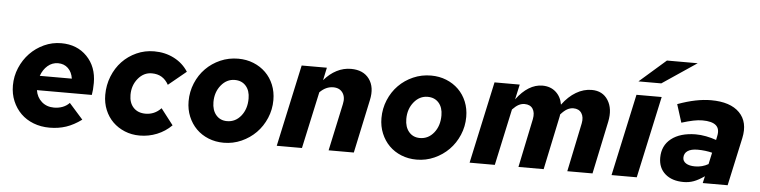

<svg xmlns="http://www.w3.org/2000/svg" viewBox="-46 -971 4772 1206"><g transform="rotate(5 2340.0 -368.0)"><path d="M491 -57Q442 -21 394 -5Q346 11 290 11Q235 11 188.5 -7Q142 -25 109 -57.5Q76 -90 57 -135Q38 -180 38 -233Q38 -292 60.5 -345Q83 -398 121 -437.5Q159 -477 210 -500.5Q261 -524 318 -524Q418 -524 480.5 -459.5Q543 -395 543 -293Q543 -270 541.5 -251.5Q540 -233 537 -217H191Q198 -172 229.5 -144.5Q261 -117 307 -117Q336 -117 361 -126.5Q386 -136 404 -155ZM309 -397Q272 -397 243.5 -372.5Q215 -348 201 -308H403Q397 -349 372 -373Q347 -397 309 -397Z M883 -129Q911 -129 935.5 -139.5Q960 -150 981 -172L1059 -71Q1019 -31 967 -10Q915 11 858 11Q807 11 763.5 -7Q720 -25 688.5 -56Q657 -87 639 -130.5Q621 -174 621 -225Q621 -287 643 -342Q665 -397 703 -437Q741 -477 793 -500.5Q845 -524 904 -524Q973 -524 1029.5 -495Q1086 -466 1119 -414L1007 -322Q989 -354 963 -369.5Q937 -385 901 -385Q850 -385 814.5 -342Q779 -299 779 -239Q779 -188 807 -158.5Q835 -129 883 -129Z M1146 -231Q1146 -291 1168.5 -345Q1191 -399 1230 -438.5Q1269 -478 1321.5 -501Q1374 -524 1434 -524Q1486 -524 1530.5 -506Q1575 -488 1607.5 -456Q1640 -424 1658 -380Q1676 -336 1676 -284Q1676 -224 1653 -170Q1630 -116 1591 -76.5Q1552 -37 1499.5 -13.5Q1447 10 1388 10Q1336 10 1291.5 -8Q1247 -26 1215 -58Q1183 -90 1164.5 -134.5Q1146 -179 1146 -231ZM1397 -127Q1450 -127 1485 -170.5Q1520 -214 1520 -280Q1520 -330 1494 -359.5Q1468 -389 1424 -389Q1373 -389 1337.5 -345.5Q1302 -302 1302 -239Q1302 -188 1328 -157.5Q1354 -127 1397 -127Z M1722 0 1834 -516H1993L1976 -436Q2012 -478 2055 -500Q2098 -522 2145 -522Q2223 -522 2260.5 -470.5Q2298 -419 2280 -337L2208 0H2049L2113 -297Q2123 -341 2103.5 -369Q2084 -397 2044 -397Q2021 -397 2000 -387.5Q1979 -378 1959 -358L1881 0Z M2362 -231Q2362 -291 2384.5 -345Q2407 -399 2446 -438.5Q2485 -478 2537.5 -501Q2590 -524 2650 -524Q2702 -524 2746.5 -506Q2791 -488 2823.5 -456Q2856 -424 2874 -380Q2892 -336 2892 -284Q2892 -224 2869 -170Q2846 -116 2807 -76.5Q2768 -37 2715.5 -13.5Q2663 10 2604 10Q2552 10 2507.5 -8Q2463 -26 2431 -58Q2399 -90 2380.5 -134.5Q2362 -179 2362 -231ZM2613 -127Q2666 -127 2701 -170.5Q2736 -214 2736 -280Q2736 -330 2710 -359.5Q2684 -389 2640 -389Q2589 -389 2553.5 -345.5Q2518 -302 2518 -239Q2518 -188 2544 -157.5Q2570 -127 2613 -127Z M2938 0 3050 -516H3209L3188 -421Q3225 -471 3266.5 -496.5Q3308 -522 3352 -522Q3403 -522 3436.5 -492Q3470 -462 3478 -413Q3517 -466 3564.5 -494Q3612 -522 3663 -522Q3732 -522 3766 -468Q3800 -414 3783 -332L3713 0H3554L3618 -307Q3626 -347 3609.5 -372Q3593 -397 3558 -397Q3538 -397 3519 -386.5Q3500 -376 3478 -351Q3478 -347 3477 -342Q3476 -337 3475 -332L3405 0H3246L3310 -307Q3318 -348 3302 -372.5Q3286 -397 3250 -397Q3231 -397 3213 -387.5Q3195 -378 3174 -356L3097 0Z M4104 -516 3992 0H3833L3945 -516ZM4117 -747H4311L4094 -601H3950Z M4287 4Q4214 4 4171 -33.5Q4128 -71 4128 -135Q4128 -212 4184 -256Q4240 -300 4337 -301Q4370 -301 4403.5 -294.5Q4437 -288 4468 -277L4473 -302Q4483 -348 4457.5 -370Q4432 -392 4372 -392Q4346 -392 4314.5 -385.5Q4283 -379 4241 -366L4205 -480Q4265 -502 4317 -512.5Q4369 -523 4415 -523Q4537 -523 4595 -464Q4653 -405 4631 -303L4565 0H4408L4418 -44Q4381 -18 4351 -7Q4321 4 4287 4ZM4273 -148Q4273 -126 4293.5 -113Q4314 -100 4351 -100Q4373 -100 4394 -105.5Q4415 -111 4434 -122L4450 -195Q4431 -200 4407 -203Q4383 -206 4358 -206Q4317 -206 4295 -191Q4273 -176 4273 -148Z"/></g></svg>

Font: Red Hat Text
Style: Bold Italic
Weight: 700
Italic angle: -12°
Designer: Pentagram / MCKL
Foundry: Pentagram / MCKL
Version: Version 1.003; Red Hat Text Bold Italic